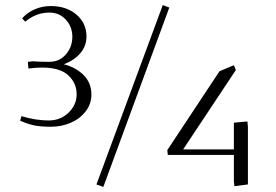

<svg xmlns="http://www.w3.org/2000/svg" viewBox="-20 -732 1097 762"><path d="M60.1 -252.9 64.9 -271Q122.6 -253.9 172.9 -253.9Q220.7 -253.9 252.4 -285.2Q284.2 -316.4 284.2 -357.9Q284.2 -401.9 251.2 -432.9Q218.3 -463.9 146 -463.9Q124.5 -463.9 92.8 -460L90.8 -481V-486.8L111.8 -488.8Q130.9 -486.8 162.1 -486.8H176.8Q216.3 -486.8 241.7 -516.4Q267.1 -545.9 267.1 -585.9Q267.1 -625.5 241.5 -653.8Q215.8 -682.1 175.8 -682.1Q123.5 -682.1 80.1 -646L67.9 -659.2Q87.9 -682.1 117.9 -695.1Q147.9 -708 181.2 -708Q243.7 -708 283.4 -674.1Q323.2 -640.1 323.2 -586.9Q323.2 -548.8 298.1 -520Q272.9 -491.2 232.9 -477.1Q281.2 -464.8 312 -433.8Q342.8 -402.8 342.8 -356.9Q342.8 -319.3 319.6 -289.6Q296.4 -259.8 260 -244.4Q223.6 -229 182.1 -229Q145 -229 119.4 -233.6Q93.8 -238.3 60.1 -252.9ZM362.8 0 626 -711.9 651.9 -702.1 390.1 9.8ZM644 -136.2 851.1 -449.2 908.2 -473.1 916 -454.1 707 -139.2H908.2V-245.1L961.9 -250L963.9 -230V0L910.2 6.8L908.2 -12.2V-117.2H646Z"/></svg>

Font: Dihjauti S
Style: Regular
Weight: 400
Designer: T. Christopher White
Version: Version 3.0.0